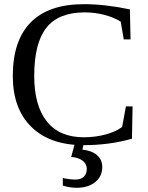

<svg xmlns="http://www.w3.org/2000/svg" viewBox="-20 -682 707 915"><path d="M377.9 9.8Q218.8 9.8 129.9 -76.9Q41 -163.6 41 -319.8Q41 -488.8 126.5 -575.4Q211.9 -662.1 379.9 -662.1Q481.9 -662.1 599.1 -637.2L602.1 -494.1H569.8L555.2 -579.1Q521 -600.1 475.8 -611.6Q430.7 -623 383.8 -623Q258.3 -623 200.7 -549.3Q143.1 -475.6 143.1 -320.8Q143.1 -178.2 203.4 -103Q263.7 -27.8 378.9 -27.8Q434.6 -27.8 483.9 -41.3Q533.2 -54.7 562 -77.1L580.1 -174.8H611.8L608.9 -21Q501.5 9.8 377.9 9.8ZM467.3 114.3Q467.3 159.2 433.3 186Q399.4 212.9 346.7 212.9Q309.6 212.9 279.3 202.1V166Q290 169.4 308.6 171.6Q327.1 173.8 337.9 173.8Q367.2 173.8 380.4 159.4Q393.6 145 393.6 123Q393.6 99.1 374 84Q354.5 68.8 319.3 65.9L339.4 -8.8H381.3L372.6 31.2Q417 35.6 442.1 57.1Q467.3 78.6 467.3 114.3Z"/></svg>

Font: Times New Roman
Style: Regular
Weight: 400
Designer: Steve Matteson
Foundry: Ascender Corporation
Version: Version 2.00.3